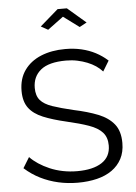

<svg xmlns="http://www.w3.org/2000/svg" viewBox="-61 -978 730 1031"><g transform="rotate(-5 303.5 -463.0)"><path d="M504 -577Q489 -594 469 -607.5Q449 -621 424 -631Q399 -641 370.5 -647Q342 -653 310 -653Q217 -653 173.5 -617.5Q130 -582 130 -521Q130 -479 150.5 -455Q171 -431 215 -416Q259 -401 327 -385Q403 -369 458 -347Q513 -325 543 -287.5Q573 -250 573 -186Q573 -137 554 -101Q535 -65 501 -41Q467 -17 420 -5.5Q373 6 317 6Q262 6 211.5 -5.5Q161 -17 116 -39.5Q71 -62 32 -97L67 -154Q86 -134 112.5 -116.5Q139 -99 171.5 -85Q204 -71 241.5 -63.5Q279 -56 319 -56Q404 -56 451.5 -87Q499 -118 499 -179Q499 -223 475 -249.5Q451 -276 403 -293Q355 -310 285 -326Q211 -343 160 -364Q109 -385 83.5 -419.5Q58 -454 58 -511Q58 -577 90.5 -622.5Q123 -668 180 -691.5Q237 -715 311 -715Q358 -715 398.5 -705.5Q439 -696 473.5 -678Q508 -660 538 -633ZM191 -847 289 -932H339L438 -847L399 -826L314 -889L229 -826Z"/></g></svg>

Font: Raleway Thin
Style: Regular
Weight: 400
Version: Version 4.026